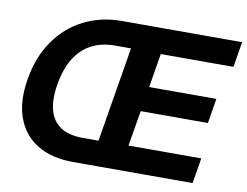

<svg xmlns="http://www.w3.org/2000/svg" viewBox="-78 -838 1219 948"><g transform="rotate(10 531.0 -364.0)"><path d="M342.8 0Q234.9 0 163.1 -43.9Q91.3 -87.9 61.8 -169.4Q32.2 -251 51.3 -363.8Q69.8 -477.1 126.5 -558.6Q183.1 -640.1 268.8 -683.8Q354.5 -727.5 460.4 -727.5H626.5L606 -602.1H447.3Q379.4 -602.1 328.6 -575Q277.8 -547.9 245.6 -494.9Q213.4 -441.9 200.2 -363.8Q187.5 -286.1 202.1 -232.9Q216.8 -179.7 258.8 -152.6Q300.8 -125.5 369.6 -125.5H524.9L503.9 0ZM427.7 0 548.3 -727.5H1062.5L1041.5 -600.1H677.2L648.9 -429.7H985.8L965.3 -305.2H628.4L598.6 -127.4H963.4L942.4 0Z"/></g></svg>

Font: Inter 28pt
Style: Bold Italic
Weight: 700
Italic angle: -9.3988°
Designer: Rasmus Andersson
Foundry: rsms
Version: Version 4.001;git-66647c0bb